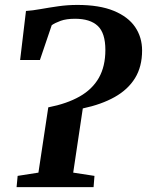

<svg xmlns="http://www.w3.org/2000/svg" viewBox="-20 -771 605 791"><path d="M48.3 0 52.7 -46.4 138.3 -59.8 178.9 -328.7Q255.8 -343.8 308.1 -373.5Q360.4 -403.1 387.3 -450.4Q414.1 -497.7 414.1 -565.3Q414.1 -634.7 382.8 -664.2Q351.5 -693.7 289.3 -693.7Q253.3 -693.7 229.8 -685.2Q206.3 -676.6 193.1 -667.2L144.4 -523.7H62.9L87 -725.8Q113.5 -727.5 147.5 -733.6Q181.6 -739.7 220.1 -745.2Q258.5 -750.7 298.6 -750.7Q389.8 -750.7 448.9 -726.3Q508 -701.9 536.7 -659.7Q565.4 -617.4 565.4 -562.9Q565.4 -496.3 536.2 -449Q507 -401.8 452.4 -371.2Q397.9 -340.6 321.1 -324.3L281.6 -59.8L369.2 -46.4L365.5 0Z"/></svg>

Font: Merriweather Light
Style: Italic
Weight: 300
Italic angle: -7.8°
Designer: Eben Sorkin
Foundry: Eben Sorkin
Version: Version 2.101